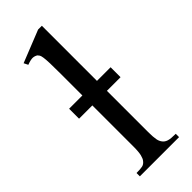

<svg xmlns="http://www.w3.org/2000/svg" viewBox="-230 -727 759 759"><g transform="rotate(-45 149.0 -347.5)"><path d="M194.3 -331.1V-101.1Q194.3 -86.4 195.1 -75.9Q195.8 -65.4 197.3 -57.9Q198.7 -50.3 201.2 -45.2Q203.6 -40 207 -35.6Q210.4 -31.2 214.8 -28.1Q219.2 -24.9 225.8 -22.7Q232.4 -20.5 242.4 -19.5Q252.4 -18.6 266.6 -18.6V0H47.4V-18.6Q69.8 -18.6 80.6 -21Q91.3 -23.4 99.1 -33.7Q102.1 -37.1 104.5 -42.5Q106.9 -47.9 108.9 -55.7Q110.8 -63.5 111.8 -74.5Q112.8 -85.4 112.8 -101.1V-331.1H38.6V-386.7H112.8V-506.8Q112.8 -544.9 112.1 -566.9Q111.3 -588.9 109.6 -600.6Q107.9 -612.3 105.2 -616.7Q102.5 -621.1 99.1 -624.5Q89.8 -630.4 79.1 -630.9Q68.4 -631.3 47.4 -623.5L38.6 -641.1L173.3 -694.8H194.3V-386.7H270.5V-331.1Z"/></g></svg>

Font: Doulos SIL APac
Style: Regular
Weight: 400
Designer: Walt Agee, Victor Gaultney, Peter Martin, Debbi Hosken, Becca Hirsbrunner
Foundry: SIL International
Version: Version 5.000